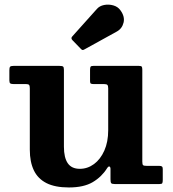

<svg xmlns="http://www.w3.org/2000/svg" viewBox="-20 -810 763 845"><path d="M111.2 -151Q111.2 -97.5 128.9 -60.5Q146.5 -23.5 184.4 -4.2Q222.3 15 283.3 15Q348.3 15 387.8 -8.2Q427.3 -31.5 450.8 -69Q457.3 -79.2 461.8 -77.1Q466.3 -75 466.3 -66.7V-20.8Q466.3 -8 469.4 -4Q472.5 0 485 0H681.5Q691.8 0 694 -3.6Q696.3 -7.3 696.3 -17.8V-66.5Q696.3 -74.8 692.5 -77.4Q688.8 -80 681 -80H626.8Q613.8 -80 610 -82.9Q606.3 -85.8 606.3 -98.5V-503Q606.3 -513 603.9 -516.5Q601.5 -520 591.8 -520H390.8Q381.3 -520 378.8 -516.5Q376.3 -513 376.3 -503V-452.7Q376.3 -444 380.1 -442Q384 -440 392.8 -440H437.7Q448.7 -440 452.5 -436.4Q456.2 -432.7 456.2 -421V-237Q456.2 -185.5 439.2 -147.3Q422.2 -109 393.8 -88Q365.3 -67 331.3 -67Q295 -67 278.1 -91.8Q261.3 -116.5 261.3 -164.5V-502.5Q261.3 -514.5 257.4 -517.2Q253.5 -520 241.8 -520H39.2Q27.5 -520 24.4 -516.2Q21.2 -512.5 21.2 -500.2V-456.5Q21.2 -445.5 25.5 -442.7Q29.7 -440 40.7 -440H94.7Q105 -440 108.1 -436.1Q111.2 -432.2 111.2 -421.5ZM335.3 -595.5Q340 -590.2 343.4 -589.9Q346.8 -589.5 352.8 -593.2L493.8 -671Q517.3 -683.8 523.8 -710.5Q530.3 -737.3 509.8 -765Q498.5 -780.8 478.3 -786.4Q458 -792 438 -788Q418 -784 406.3 -770.5L298.8 -650.5Q290.3 -642.3 298.5 -633.5Z"/></svg>

Font: Besley
Style: Regular
Weight: 400
Designer: Owen Earl
Foundry: indestructible type*
Version: Version 4.000